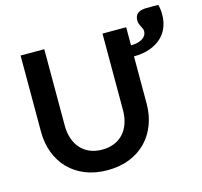

<svg xmlns="http://www.w3.org/2000/svg" viewBox="-114 -921 1107 1053"><g transform="rotate(-15 440.0 -394.0)"><path d="M371.5 -108.5Q410.5 -108.5 441.2 -121.5Q472 -134.5 493 -158Q514 -181.5 525.2 -215Q536.5 -248.5 536.5 -290V-723H671V-620Q715 -621 737.8 -636.8Q760.5 -652.5 760.5 -676Q760.5 -685.5 757.2 -692.5Q754 -699.5 750 -706.8Q746 -714 742.8 -722.8Q739.5 -731.5 739.5 -743.5Q739.5 -769.5 756 -782.8Q772.5 -796 807 -796H873Q876 -785 878 -770Q880 -755 880 -739Q880 -701 867 -668Q854 -635 828 -610.8Q802 -586.5 762.8 -572.2Q723.5 -558 671 -557.5V-290Q671 -225.5 650.2 -170.8Q629.5 -116 590.8 -76.2Q552 -36.5 496.5 -14.2Q441 8 371.5 8Q301.5 8 246 -14.2Q190.5 -36.5 151.8 -76.2Q113 -116 92.2 -170.8Q71.5 -225.5 71.5 -290V-723H206V-290.5Q206 -249 217.2 -215.5Q228.5 -182 249.8 -158.2Q271 -134.5 301.8 -121.5Q332.5 -108.5 371.5 -108.5Z"/></g></svg>

Font: Lato
Style: Bold
Weight: 700
Designer: Lukasz Dziedzic
Foundry: tyPoland Lukasz Dziedzic
Version: Version 2.007; 2014-02-27